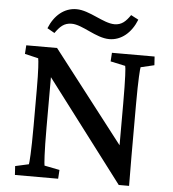

<svg xmlns="http://www.w3.org/2000/svg" viewBox="-60 -959 916 1018"><g transform="rotate(5 398.0 -449.5)"><path d="M596 -428V-205L221 -690H57L54 -644L126 -627C129 -613 133 -565 133 -463V-268C133 -129 128 -72 126 -63L54 -47L57 0H287L290 -47L209 -63C207 -73 202 -128 202 -268V-533L610 5H665C665 -50 664 -102 664 -154V-428C664 -563 669 -620 671 -627L743 -644L740 -690H513L510 -644L589 -627C592 -620 596 -563 596 -428ZM161 -790 200 -768C225 -803 246 -825 287 -825C345 -825 421 -761 492 -761C556 -761 609 -806 637 -877L597 -898C573 -863 551 -842 513 -842C453 -842 376 -904 306 -904C241 -904 189 -860 161 -790Z"/></g></svg>

Font: TPK Tissa Web Medium
Style: Regular
Weight: 500
Designer: Jacques Le Bailly, Suppakit Chalermlarp | Katatrad Co.,Ltd.
Foundry: Jacques Le Bailly, Cadson Demak Co.,Ltd.
Version: Version 5.000;Glyphs 3.1.2 (3151)